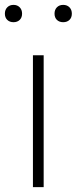

<svg xmlns="http://www.w3.org/2000/svg" viewBox="-52 -767 314 787"><path d="M83 0V-540.5H127V0ZM-32 -711Q-32 -727 -22.2 -737Q-12.5 -747 3.5 -747Q19 -747 28.8 -737Q38.5 -727 38.5 -711Q38.5 -695 28.8 -685.5Q19 -676 3.5 -676Q-12.5 -676 -22.2 -685.5Q-32 -695 -32 -711ZM171.5 -711Q171.5 -727 181.2 -737Q191 -747 207 -747Q223 -747 232.8 -737Q242.5 -727 242.5 -711Q242.5 -695 232.8 -685.5Q223 -676 207 -676Q191 -676 181.2 -685.5Q171.5 -695 171.5 -711Z"/></svg>

Font: Encode Sans ExtraLight
Style: Regular
Weight: 275
Designer: Multiple Designers
Foundry: Impallari Type
Version: Version 2.000